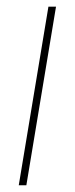

<svg xmlns="http://www.w3.org/2000/svg" viewBox="-20 -549 222 569"><path d="M35.6 0 123.5 -529.3H146L58.1 0Z"/></svg>

Font: Inter 24pt Thin
Style: Italic
Weight: 250
Italic angle: -9.3988°
Version: Version 4.001;git-66647c0bb